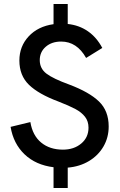

<svg xmlns="http://www.w3.org/2000/svg" viewBox="-20 -828 600 961"><path d="M248 9Q159 -2 103 -55.5Q47 -109 33 -193L132 -217Q143 -150 186 -114.5Q229 -79 295 -79Q350 -79 386.5 -109.5Q423 -140 423 -189Q423 -221 405.5 -243.5Q388 -266 357 -282.5Q326 -299 272 -320Q173 -357 125 -403.5Q77 -450 77 -525Q77 -596 123.5 -646Q170 -696 248 -707V-808H319V-708Q376 -702 420 -671.5Q464 -641 492 -588L411 -538Q365 -620 286 -620Q239 -620 209 -594Q179 -568 179 -527Q179 -485 212.5 -459.5Q246 -434 326 -405Q427 -367 475.5 -320Q524 -273 524 -195Q524 -140 498 -95Q472 -50 425.5 -22Q379 6 319 11V113H248Z"/></svg>

Font: Hanken Grotesk Medium
Style: Regular
Weight: 500
Designer: Alfredo Marco Pradil
Foundry: Hanken Design Co.
Version: Version 3.014